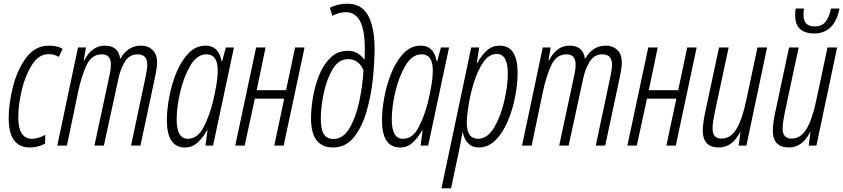

<svg xmlns="http://www.w3.org/2000/svg" viewBox="-20 -788 4563 1039"><path d="M224 -11 225 -58Q185 -37 153 -37Q79 -37 79 -153Q79 -222 98 -301.5Q117 -381 153.5 -438Q190 -495 244 -495Q274 -495 298 -480L319 -524Q289 -541 245 -541Q170 -541 121.5 -475.5Q73 -410 50 -318Q27 -226 27 -148Q27 10 142 10Q166 10 187.5 4Q209 -2 224 -11Z M342 0 403 -292Q420 -373 447.5 -433.5Q475 -494 531 -494Q580 -494 580 -438Q580 -413 574 -387L491 0H542L621 -363Q631 -413 655.5 -453.5Q680 -494 725 -494Q777 -494 777 -437Q777 -416 768 -373L689 0H740L821 -380Q824 -396 827 -415Q830 -434 830 -449Q830 -495 805.5 -518Q781 -541 744 -541Q672 -541 632 -471H630Q621 -541 547 -541Q477 -541 436 -461H433L445 -531H402L290 0Z M936 -142Q936 -207 955 -289.5Q974 -372 1010 -433Q1046 -494 1097 -494Q1158 -494 1158 -408Q1158 -370 1150.5 -325.5Q1143 -281 1131 -232Q1112 -158 1080.5 -97.5Q1049 -37 996 -37Q936 -37 936 -142ZM1101 -83H1103L1092 0H1133L1246 -531H1202L1182 -456H1179Q1164 -541 1093 -541Q1040 -541 1000.5 -500Q961 -459 935 -396Q909 -333 896 -263.5Q883 -194 883 -138Q883 10 981 10Q1019 10 1047.5 -15Q1076 -40 1101 -83Z M1304 0 1359 -254H1518L1464 0H1515L1628 -531H1577L1528 -300H1369L1417 -531H1366L1253 0Z M2007 -525Q2007 -640 1972 -704Q1937 -768 1860 -768Q1808 -768 1765 -746L1779 -702Q1814 -722 1852 -722Q1954 -722 1954 -527Q1954 -512 1954 -496Q1954 -480 1953 -466H1951Q1938 -485 1916 -499Q1894 -513 1862 -513Q1806 -513 1767.5 -475Q1729 -437 1706 -378.5Q1683 -320 1673 -258Q1663 -196 1663 -148Q1663 10 1782 10Q1851 10 1895 -45Q1939 -100 1963.5 -184.5Q1988 -269 1997.5 -360.5Q2007 -452 2007 -525ZM1716 -148Q1716 -204 1731 -279Q1746 -354 1778.5 -411Q1811 -468 1864 -468Q1922 -468 1947 -407Q1942 -320 1923 -234Q1904 -148 1870 -92Q1836 -36 1784 -36Q1750 -36 1733 -61Q1716 -86 1716 -148Z M2100 -142Q2100 -207 2119 -289.5Q2138 -372 2174 -433Q2210 -494 2261 -494Q2322 -494 2322 -408Q2322 -370 2314.5 -325.5Q2307 -281 2295 -232Q2276 -158 2244.5 -97.5Q2213 -37 2160 -37Q2100 -37 2100 -142ZM2265 -83H2267L2256 0H2297L2410 -531H2366L2346 -456H2343Q2328 -541 2257 -541Q2204 -541 2164.5 -500Q2125 -459 2099 -396Q2073 -333 2060 -263.5Q2047 -194 2047 -138Q2047 10 2145 10Q2183 10 2211.5 -15Q2240 -40 2265 -83Z M2506 -124Q2506 -157 2515.5 -218Q2525 -279 2545 -343Q2565 -407 2595.5 -451.5Q2626 -496 2668 -496Q2728 -496 2728 -391Q2728 -325 2709 -242Q2690 -159 2654 -98Q2618 -37 2567 -37Q2506 -37 2506 -124ZM2421 231 2463 32Q2468 8 2473 -18.5Q2478 -45 2482 -70H2485Q2492 -35 2513.5 -12.5Q2535 10 2571 10Q2623 10 2662.5 -30.5Q2702 -71 2728.5 -134Q2755 -197 2768 -266.5Q2781 -336 2781 -394Q2781 -541 2684 -541Q2645 -541 2616 -516Q2587 -491 2562 -446H2560L2573 -531H2530L2369 231Z M2857 0 2918 -292Q2935 -373 2962.5 -433.5Q2990 -494 3046 -494Q3095 -494 3095 -438Q3095 -413 3089 -387L3006 0H3057L3136 -363Q3146 -413 3170.5 -453.5Q3195 -494 3240 -494Q3292 -494 3292 -437Q3292 -416 3283 -373L3204 0H3255L3336 -380Q3339 -396 3342 -415Q3345 -434 3345 -449Q3345 -495 3320.5 -518Q3296 -541 3259 -541Q3187 -541 3147 -471H3145Q3136 -541 3062 -541Q2992 -541 2951 -461H2948L2960 -531H2917L2805 0Z M3426 0 3481 -254H3640L3586 0H3637L3750 -531H3699L3650 -300H3491L3539 -531H3488L3375 0Z M3985 -73H3987L3977 0H4019L4131 -531H4079L4018 -244Q3997 -143 3965.5 -90.5Q3934 -38 3885 -38Q3836 -38 3836 -92Q3836 -113 3840.5 -138.5Q3845 -164 3850 -190L3923 -531H3871L3798 -189Q3792 -163 3787.5 -133Q3783 -103 3783 -82Q3783 10 3870 10Q3943 10 3985 -73Z M4523 -742H4477Q4468 -697 4448 -671Q4428 -645 4388 -645Q4328 -645 4328 -707Q4328 -722 4331 -742H4286Q4283 -725 4283 -705Q4283 -607 4386 -607Q4496 -607 4523 -742ZM4364 -73H4366L4356 0H4398L4510 -531H4458L4397 -244Q4376 -143 4344.5 -90.5Q4313 -38 4264 -38Q4215 -38 4215 -92Q4215 -113 4219.5 -138.5Q4224 -164 4229 -190L4302 -531H4250L4177 -189Q4171 -163 4166.5 -133Q4162 -103 4162 -82Q4162 10 4249 10Q4322 10 4364 -73Z"/></svg>

Font: Noto Sans Display Condensed Light
Style: Italic
Weight: 300
Width: 3
Designer: Monotype Design team
Foundry: Monotype Imaging Inc.
Version: 1.000